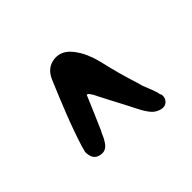

<svg xmlns="http://www.w3.org/2000/svg" viewBox="-78 -743 456 456"><g transform="rotate(-45 150.0 -514.5)"><path d="M137 -533Q128 -512 119 -490.5Q110 -469 101 -449Q97 -442 94.5 -435.5Q92 -429 87 -422Q76 -404 57 -409Q38 -413 38 -439Q39 -442 40 -446Q41 -450 42 -454Q55 -495 71 -535.5Q87 -576 104 -616Q116 -644 142.5 -647Q169 -650 188 -625Q198 -612 204.5 -597Q211 -582 215 -566Q226 -517 242 -467Q245 -454 250.5 -441.5Q256 -429 260 -416Q260 -411 263 -406Q264 -395 257 -388Q250 -381 239 -383Q230 -385 223.5 -389.5Q217 -394 212 -401Q204 -412 198 -424.5Q192 -437 186 -448Q176 -467 166 -486Q156 -505 147 -523Q145 -525 143.5 -528Q142 -531 137 -533Z"/></g></svg>

Font: Delicious Handrawn
Style: Regular
Weight: 400
Designer: Agung Rohmat
Foundry: Agung Rohmat
Version: Version 1.002; ttfautohint (v1.8.4.7-5d5b);gftools[0.9.27]